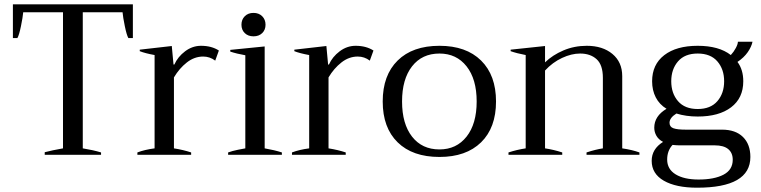

<svg xmlns="http://www.w3.org/2000/svg" viewBox="-20 -720 3540 893"><path d="M188 -12Q222 -21 273 -30V-663H88Q86 -640 77.5 -598.5Q69 -557 61 -543H40V-700H598V-543H577Q569 -557 560.5 -598.5Q552 -640 550 -663H365V-30Q414 -22 450 -11V0H188Z M619 -11Q653 -24 699 -30V-464Q655 -472 630 -482V-489L779 -506L787 -420H791Q807 -456 841 -481.5Q875 -507 915 -507Q964 -507 998 -485L981 -438Q956 -457 925 -457Q884 -457 849 -429.5Q814 -402 789 -360V-30Q833 -23 869 -11V0H619Z M1103 -605Q1103 -629 1118.5 -644.5Q1134 -660 1159 -660Q1184 -660 1199.5 -644.5Q1215 -629 1215 -605Q1215 -581 1199.5 -566Q1184 -551 1159 -551Q1134 -551 1118.5 -566Q1103 -581 1103 -605ZM1041 -11Q1060 -18 1087 -23.5Q1114 -29 1121 -30V-463Q1081 -470 1051 -480V-488L1211 -504V-30Q1257 -22 1291 -11V0H1041Z M1338 -11Q1372 -24 1418 -30V-464Q1374 -472 1349 -482V-489L1498 -506L1506 -420H1510Q1526 -456 1560 -481.5Q1594 -507 1634 -507Q1683 -507 1717 -485L1700 -438Q1675 -457 1644 -457Q1603 -457 1568 -429.5Q1533 -402 1508 -360V-30Q1552 -23 1588 -11V0H1338Z M1760 -248Q1760 -370 1829.5 -438.5Q1899 -507 2024 -507Q2148 -507 2217.5 -438.5Q2287 -370 2287 -248Q2287 -126 2217.5 -58Q2148 10 2024 10Q1899 10 1829.5 -58Q1760 -126 1760 -248ZM2197 -248Q2197 -352 2150 -411.5Q2103 -471 2024 -471Q1943 -471 1896.5 -411.5Q1850 -352 1850 -248Q1850 -144 1896.5 -84.5Q1943 -25 2024 -25Q2103 -25 2150 -84.5Q2197 -144 2197 -248Z M2954 -11V0H2708V-11Q2751 -25 2784 -30V-358Q2784 -418 2755 -444.5Q2726 -471 2678 -471Q2638 -471 2594 -450.5Q2550 -430 2515 -392V-30Q2555 -24 2595 -11V0H2345V-11Q2385 -24 2425 -30V-464Q2383 -472 2355 -482V-489L2515 -506V-430Q2550 -464 2600.5 -485.5Q2651 -507 2709 -507Q2783 -507 2828.5 -469Q2874 -431 2874 -366V-30Q2921 -23 2954 -11Z M3470 10Q3470 153 3222 153Q3124 153 3067.5 120.5Q3011 88 3011 28Q3011 -27 3064 -60Q3043 -71 3033 -88.5Q3023 -106 3023 -126Q3023 -180 3080 -214Q3047 -234 3030 -267Q3013 -300 3013 -342Q3013 -420 3069.5 -463.5Q3126 -507 3225 -507Q3324 -507 3379 -464Q3393 -479 3402.5 -497Q3412 -515 3412 -526H3480Q3475 -502 3457.5 -477Q3440 -452 3410 -432Q3437 -396 3437 -342Q3437 -264 3380.5 -221Q3324 -178 3225 -178Q3171 -178 3126 -192Q3094 -172 3094 -149Q3094 -130 3112 -123.5Q3130 -117 3169 -117H3338Q3401 -117 3435.5 -83Q3470 -49 3470 10ZM3102 -342Q3102 -286 3133.5 -249.5Q3165 -213 3225 -213Q3285 -213 3316.5 -249.5Q3348 -286 3348 -342Q3348 -398 3316.5 -434.5Q3285 -471 3225 -471Q3165 -471 3133.5 -434.5Q3102 -398 3102 -342ZM3388 23Q3388 -9 3367 -26.5Q3346 -44 3304 -44H3139Q3128 -44 3108 -46Q3083 -19 3083 22Q3083 67 3122.5 91Q3162 115 3229 115Q3302 115 3345 92.5Q3388 70 3388 23Z"/></svg>

Font: Trirong
Style: Regular
Weight: 400
Designer: Katatrad Team
Foundry: CadsonDemak
Version: Version 1.001